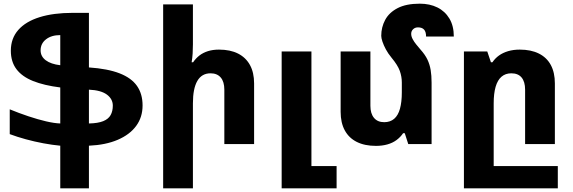

<svg xmlns="http://www.w3.org/2000/svg" viewBox="-20 -784 3116 1045"><path d="M464 -417Q566 -410 630.5 -385Q695 -360 725.5 -316.5Q756 -273 756 -210Q756 -146 721 -98.5Q686 -51 620.5 -23Q555 5 464 9V241H308V9Q265 5 216.5 -4Q168 -13 120.5 -26Q73 -39 33 -54V-189Q84 -168 135 -151Q186 -134 231 -123.5Q276 -113 308 -112V-308Q220 -319 160 -343Q100 -367 69.5 -407.5Q39 -448 39 -508Q39 -575 79.5 -621Q120 -667 195.5 -690.5Q271 -714 375 -714H464ZM201 -510Q201 -477 229 -456Q257 -435 308 -429V-593Q260 -593 230.5 -570Q201 -547 201 -510ZM464 -112Q513 -113 541.5 -124.5Q570 -136 582 -157.5Q594 -179 594 -209Q594 -245 562 -269Q530 -293 464 -296Z M1030 -760V-542Q1030 -518 1028.5 -493Q1027 -468 1023 -445H1031Q1046 -467 1065.5 -482Q1085 -497 1111.5 -505.5Q1138 -514 1172 -514Q1233 -514 1275.5 -492.5Q1318 -471 1340.5 -430Q1363 -389 1363 -330V0H1201V-296Q1201 -339 1181.5 -362Q1162 -385 1126 -385Q1078 -385 1054 -343.5Q1030 -302 1030 -222V241H868V-760Z M1513 241V-504H1675V120H1812V241Z M2329 -334V0H2202L2183 -59H2174Q2160 -38 2138.5 -22Q2117 -6 2088.5 2Q2060 10 2026 10Q1965 10 1922 -11.5Q1879 -33 1856.5 -74.5Q1834 -116 1834 -175V-504H1996V-208Q1996 -166 2015.5 -142.5Q2035 -119 2071 -119Q2104 -119 2125.5 -137.5Q2147 -156 2157 -192.5Q2167 -229 2167 -281V-335Q2167 -367 2156 -398Q2145 -429 2111 -470Q2092 -493 2080 -515.5Q2068 -538 2061.5 -557.5Q2055 -577 2055 -589Q2055 -636 2076.5 -676Q2098 -716 2144.5 -740Q2191 -764 2265 -764Q2319 -764 2360.5 -743.5Q2402 -723 2426 -683Q2450 -643 2450 -585H2299Q2299 -611 2288 -623Q2277 -635 2255 -635Q2239 -635 2228.5 -625Q2218 -615 2218 -600Q2218 -586 2226 -571Q2234 -556 2245.5 -542Q2257 -528 2268 -515Q2294 -486 2306.5 -459.5Q2319 -433 2324 -403Q2329 -373 2329 -334Z M2505 241V-504H2632L2652 -445H2660Q2675 -467 2696 -482Q2717 -497 2745.5 -505.5Q2774 -514 2809 -514Q2870 -514 2913 -492.5Q2956 -471 2978 -430Q3000 -389 3000 -330V0H2838V-296Q2838 -339 2819 -362Q2800 -385 2763 -385Q2731 -385 2709.5 -366.5Q2688 -348 2677.5 -311.5Q2667 -275 2667 -222V241ZM2579 120H3016V241H2579Z"/></svg>

Font: Noto Sans Armenian ExtraBold
Style: Regular
Weight: 800
Version: Version 2.007